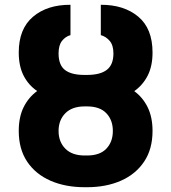

<svg xmlns="http://www.w3.org/2000/svg" viewBox="-20 -780 723 810"><path d="M347.2 -463.9Q402.8 -463.9 430.7 -485.4Q458.5 -506.8 458.5 -554.7Q458.5 -589.4 442.6 -607.7Q426.8 -626 405.3 -631.8V-759.8Q502.4 -760.3 563 -710Q623.5 -659.7 623.5 -558.6Q623.5 -501 603 -460.9Q582.5 -420.9 546.4 -395.5Q582.5 -369.1 603 -327.4Q623.5 -285.6 623.5 -227.5Q623.5 -150.9 587.9 -97.9Q552.2 -44.9 490 -17.6Q427.7 9.8 347.2 9.8H336.9Q255.9 9.8 193.1 -17.6Q130.4 -44.9 94.7 -97.9Q59.1 -150.9 59.1 -227.5Q59.1 -286.1 79.6 -327.6Q100.1 -369.1 136.7 -396Q100.1 -420.9 79.6 -460.9Q59.1 -501 59.1 -558.6Q59.1 -658.2 119.1 -709.2Q179.2 -760.3 277.3 -759.8V-631.8Q256.3 -626 241.7 -607.7Q227.1 -589.4 227.1 -554.7Q227.1 -505.9 253.9 -484.9Q280.8 -463.9 335.9 -463.9ZM347.2 -331.1H336.9Q284.2 -331.1 255.6 -302.2Q227.1 -273.4 227.1 -227.5Q227.1 -181.6 255.6 -152.8Q284.2 -124 336.9 -124H347.2Q401.4 -124 428.7 -152.8Q456.1 -181.6 456.1 -227.5Q456.1 -273.4 428.7 -302.2Q401.4 -331.1 347.2 -331.1Z"/></svg>

Font: Inter Extra Bold
Style: Regular
Weight: 800
Designer: Rasmus Andersson
Foundry: rsms
Version: Version 4.000;git-3c8e0fc